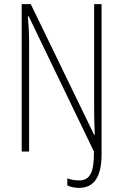

<svg xmlns="http://www.w3.org/2000/svg" viewBox="-20 -734 607 930"><path d="M363 176C436 176 472 122 472 13V-714H436V-210C436 -172 437 -128 439 -81H436L129 -714H85V0H121V-528C121 -568 119 -611 115 -655H119L435 0C436 96 418 140 364 140C343 140 323 136 306 130V164C322 172 341 176 363 176Z"/></svg>

Font: Kathrein 37 Thin Condensed
Style: Regular
Weight: 250
Width: 3
Designer: Lazydogs Typefoundry, based on Open Sans by Ascender Corporation
Foundry: Lazydogs Typefoundry
Version: Version 1.003;PS 001.003;hotconv 1.0.88;makeotf.lib2.5.64775